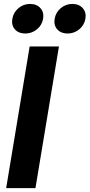

<svg xmlns="http://www.w3.org/2000/svg" viewBox="-20 -966 460 986"><path d="M282.7 -727.5 162.1 0H11.7L132.3 -727.5ZM327.1 -793.9Q293 -793.9 273.9 -815.4Q254.9 -836.9 260.7 -869.6Q266.1 -902.3 292 -924.1Q317.9 -945.8 352.1 -945.8Q385.7 -945.8 405 -924.1Q424.3 -902.3 418.5 -869.6Q413.1 -836.9 387 -815.4Q360.8 -793.9 327.1 -793.9ZM109.4 -793.9Q75.2 -793.9 56.4 -815.4Q37.6 -836.9 43.5 -869.6Q48.8 -902.3 74.7 -924.1Q100.6 -945.8 134.3 -945.8Q168.5 -945.8 187.7 -924.1Q207 -902.3 201.2 -869.6Q195.8 -836.9 169.7 -815.4Q143.6 -793.9 109.4 -793.9Z"/></svg>

Font: Inter Display
Style: Bold Italic
Weight: 700
Italic angle: -9.39999°
Designer: Rasmus Andersson
Foundry: rsms
Version: Version 4.000;git-a52131595